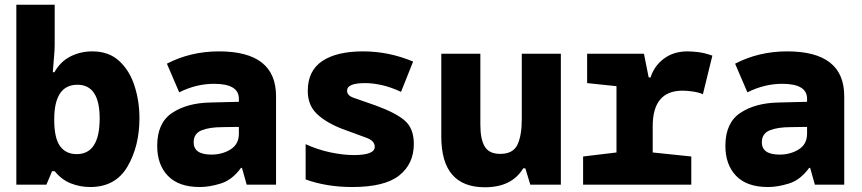

<svg xmlns="http://www.w3.org/2000/svg" viewBox="-20 -780 3640 811"><path d="M569 -281Q569 -352 548.5 -416.5Q528 -481 484 -522Q440 -563 370 -563Q320 -563 277.5 -541.5Q235 -520 210 -475H203Q206 -516 208.5 -543.5Q211 -571 211 -591V-760H49V0H176L200 -57H211Q240 -21 279 -5.5Q318 10 361 10Q468 10 518.5 -76.5Q569 -163 569 -281ZM209 -275Q209 -422 307 -422Q401 -422 401 -280Q401 -129 304 -129Q258 -129 233.5 -163Q209 -197 209 -275Z M798 -179Q798 -216 831.5 -229.5Q865 -243 920 -243L989 -244V-215Q989 -171 954 -149Q919 -127 873 -127Q798 -127 798 -179ZM998 -71H1002L1022 0H1146V-374Q1146 -563 905 -563Q785 -563 685 -511L737 -390Q809 -426 884 -426Q989 -426 989 -363V-350L868 -347Q770 -345 707 -303Q644 -261 644 -164Q644 -84 689.5 -37Q735 10 824 10Q865 10 913 -5Q961 -20 998 -71Z M1728 -172Q1728 -237 1690.5 -270Q1653 -303 1568 -334Q1504 -357 1475 -366.5Q1446 -376 1446 -397Q1446 -429 1522 -429Q1555 -429 1593 -420.5Q1631 -412 1674 -392L1725 -520Q1622 -563 1514 -563Q1402 -563 1341 -522Q1280 -481 1280 -396Q1280 -335 1319.5 -298Q1359 -261 1427 -235Q1493 -211 1528 -198Q1563 -185 1563 -160Q1563 -125 1475 -125Q1429 -125 1375 -136.5Q1321 -148 1271 -171V-22Q1360 10 1468 10Q1605 10 1666.5 -39Q1728 -88 1728 -172Z M2190 -69H2199L2220 0H2349V-553H2184V-277Q2184 -207 2165.5 -168.5Q2147 -130 2093 -130Q2046 -130 2027.5 -161Q2009 -192 2009 -253V-553H1844V-203Q1844 11 2028 11Q2142 11 2190 -69Z M2900 0V-119L2737 -136V-247Q2737 -397 2863 -397Q2882 -397 2906.5 -393.5Q2931 -390 2949 -382L2989 -545Q2955 -557 2928 -560Q2901 -563 2884 -563Q2825 -563 2784 -532Q2743 -501 2728 -453H2720L2700 -553H2460V-429L2584 -416V-136L2443 -119V0Z M3198 -179Q3198 -216 3231.5 -229.5Q3265 -243 3320 -243L3389 -244V-215Q3389 -171 3354 -149Q3319 -127 3273 -127Q3198 -127 3198 -179ZM3398 -71H3402L3422 0H3546V-374Q3546 -563 3305 -563Q3185 -563 3085 -511L3137 -390Q3209 -426 3284 -426Q3389 -426 3389 -363V-350L3268 -347Q3170 -345 3107 -303Q3044 -261 3044 -164Q3044 -84 3089.5 -37Q3135 10 3224 10Q3265 10 3313 -5Q3361 -20 3398 -71Z"/></svg>

Font: Noto Sans Mono UI ExtraBold
Style: Regular
Weight: 800
Designer: Monotype Design team
Foundry: Monotype Imaging Inc.
Version: 1.000